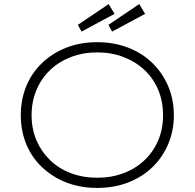

<svg xmlns="http://www.w3.org/2000/svg" viewBox="-20 -912 955 942"><path d="M457 10Q374 10 306 -16.5Q238 -43 187 -91Q136 -139 109 -204.5Q82 -270 82 -347Q82 -424 109 -489.5Q136 -555 187 -603.5Q238 -652 306 -678.5Q374 -705 457 -705Q539 -705 608 -678.5Q677 -652 727 -603.5Q777 -555 805 -489.5Q833 -424 833 -347Q833 -270 805 -204.5Q777 -139 727 -91Q677 -43 608 -16.5Q539 10 457 10ZM457 -40Q527 -40 586.5 -62.5Q646 -85 689.5 -126.5Q733 -168 756.5 -224Q780 -280 780 -347Q780 -414 756.5 -470.5Q733 -527 689.5 -568Q646 -609 586.5 -632Q527 -655 457 -655Q387 -655 327.5 -632Q268 -609 225 -567.5Q182 -526 158.5 -469.5Q135 -413 135 -347Q135 -280 158.5 -224.5Q182 -169 225 -127Q268 -85 327.5 -62.5Q387 -40 457 -40ZM380 -757 362 -790 513 -892 542 -844ZM530 -757 512 -790 663 -892 692 -844Z"/></svg>

Font: Lexend Exa ExtraLight
Style: Regular
Weight: 250
Designer: Bonnie Shaver-Troup, Thomas Jockin
Foundry: Lexend
Version: Version 1.007